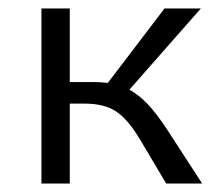

<svg xmlns="http://www.w3.org/2000/svg" viewBox="-20 -434 521 454"><path d="M458 0H373L313 -101Q283 -152 254.5 -170.5Q226 -189 181 -189H145V0H78V-414H145V-240H203Q215 -240 235 -238L369 -414H455L286 -222Q308 -210 329 -188Q350 -166 375 -128Z"/></svg>

Font: Ysabeau
Style: Regular
Weight: 400
Designer: Christian Thalmann (Catharsis Fonts)
Version: Version 0.003